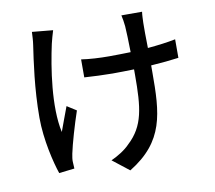

<svg xmlns="http://www.w3.org/2000/svg" viewBox="-89 -887 1178 1051"><g transform="rotate(-10 500.0 -361.0)"><path d="M153 -779C152 -759 151 -730 147 -705C135 -623 112 -471 112 -309C112 -186 145 -53 166 8L252 -2C252 -14 250 -29 250 -39C249 -50 252 -70 255 -84C266 -137 295 -237 321 -313L269 -346C252 -302 233 -248 219 -211C187 -356 221 -568 249 -696C254 -716 262 -747 269 -768ZM918 -603C874 -594 820 -587 763 -582C762 -641 761 -699 762 -721C763 -743 763 -764 766 -783H651C655 -767 659 -742 661 -721C663 -695 665 -636 666 -576C626 -575 585 -574 547 -574C494 -574 438 -577 392 -584V-484C438 -481 503 -478 549 -478C588 -478 628 -479 668 -480V-449C668 -268 658 -167 565 -81C539 -53 494 -26 460 -11L552 61C756 -64 764 -218 764 -448V-485C822 -489 875 -494 918 -500Z"/></g></svg>

Font: Noto Sans CJK KR Medium
Style: Regular
Weight: 500
Designer: Ryoko NISHIZUKA (kana & ideographs); Paul D. Hunt (Latin, Greek & Cyrillic); Wenlong ZHANG (bopomofo); Sandoll Communica
Foundry: Adobe Systems Incorporated
Version: Version 1.004;PS 1.004;hotconv 1.0.82;makeotf.lib2.5.63406